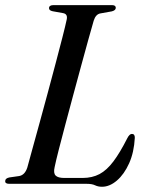

<svg xmlns="http://www.w3.org/2000/svg" viewBox="-20 -720 568 752"><path d="M320.5 0H16.5Q-1 0 0.5 -11.5Q0.5 -21.5 16.5 -25L55 -30.5Q77.5 -34.5 87 -64Q94.5 -91.5 107.2 -137.8Q120 -184 135.5 -240.5Q151 -297 167.2 -357Q183.5 -417 198.2 -473Q213 -529 224.5 -573.8Q236 -618.5 241.5 -644.5Q245.5 -665 227.5 -668.5L186 -676Q172 -679 172 -688Q172 -700 190 -700H418Q433.5 -700 433.5 -689.5Q433.5 -679.5 418 -675.5L373.5 -667.5Q355 -664.5 347 -639Q339 -611 326 -564.8Q313 -518.5 297.8 -462Q282.5 -405.5 266.5 -346.5Q250.5 -287.5 236 -232.5Q221.5 -177.5 210.2 -133.8Q199 -90 194 -65.5Q188.5 -42 197.8 -32.5Q207 -23 232 -23H303.5Q341 -23 369.8 -38.2Q398.5 -53.5 424.2 -87.8Q450 -122 478.5 -178.5Q487 -195.5 496.5 -195.5Q508.5 -195.5 508 -180Q505 -123.5 485.8 -80.5Q466.5 -37.5 438 -13Q409.5 11.5 379.5 11.5Q364.5 11.5 352.5 5.8Q340.5 0 320.5 0Z"/></svg>

Font: Fraunces 72pt S000
Style: Italic
Weight: 400
Italic angle: -16°
Version: Version 1.000; ttfautohint (v1.8.3)